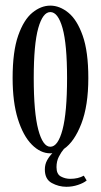

<svg xmlns="http://www.w3.org/2000/svg" viewBox="-20 -548 370 700"><path d="M163.5 11Q127.5 11 96 -20.8Q64.5 -52.5 45.2 -114Q26 -175.5 26 -263.5Q26 -360 46.2 -418Q66.5 -476 98 -501.8Q129.5 -527.5 163.5 -527.5Q197.5 -527.5 229.2 -501.8Q261 -476 281.5 -418Q302 -360 302 -263.5Q302 -162.5 276.5 -96.8Q251 -31 213 -5Q203.5 6 194.8 22.8Q186 39.5 186 61.5Q186 87 202 95.5Q218 104 236 104Q265 104 285.5 92.5L296 110Q284.5 119.5 264.2 126.2Q244 133 222 133Q194 133 168.8 119.2Q143.5 105.5 143.5 70Q143.5 51.5 151.5 36.8Q159.5 22 171 10.5Q167.5 11 163.5 11ZM163.5 -13Q191.5 -13 208 -75.5Q224.5 -138 224.5 -263.5Q224.5 -387 208 -445.5Q191.5 -504 163.5 -504Q136 -504 119.5 -445.5Q103 -387 103 -263.5Q103 -138 119.5 -75.5Q136 -13 163.5 -13Z"/></svg>

Font: Imbue 50pt
Style: Regular
Weight: 400
Designer: Tyler Finck
Foundry: Etcetera Type Company
Version: Version 1.102; ttfautohint (v1.8.3)